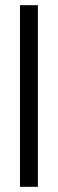

<svg xmlns="http://www.w3.org/2000/svg" viewBox="-20 -720 222 740"><path d="M57 0H126V-700H57Z"/></svg>

Font: MCL Standard Light
Style: Regular
Weight: 300
Designer: Květoslav Bartoš
Foundry: Florian Karsten
Version: Version 1.001;Glyphs 3.2.3 (3260)